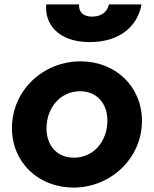

<svg xmlns="http://www.w3.org/2000/svg" viewBox="-20 -835 695 867"><path d="M312 12C481 12 621 -121 621 -289C621 -446 500 -558 344 -558C174 -558 34 -426 34 -257C34 -100 155 12 312 12ZM189 -815C180 -733 237 -645 385 -645C534 -645 604 -729 619 -815H472C464 -780 437 -760 396 -760C356 -760 335 -780 337 -815ZM190 -255C190 -348 252 -423 342 -423C417 -423 465 -368 465 -291C465 -197 403 -123 314 -123C238 -123 190 -177 190 -255Z"/></svg>

Font: Mluvka ExtraBold
Style: Italic
Weight: 800
Italic angle: -8°
Designer: Modified by Jiří Krblich, Original typeface by Gumpita Rahayu
Foundry: Gumpita Rahayu & Jiří Krblich
Version: Version 2.000;Glyphs 3.1.1 (3134)